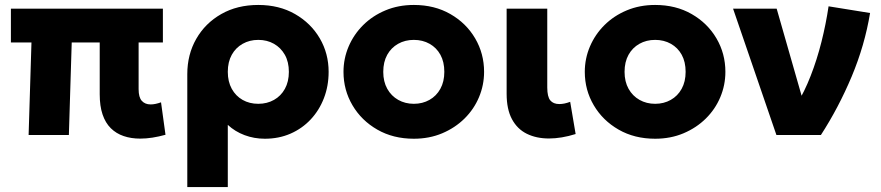

<svg xmlns="http://www.w3.org/2000/svg" viewBox="-20 -545 3558 775"><path d="M546 14.5Q509 14.5 479 4.2Q449 -6 427.2 -27.5Q405.5 -49 394 -83Q382.5 -117 382.5 -164.5V-373.5H269.5L258 0H95.5L107 -373.5H24V-510H637.5V-373.5H539.5V-185Q539.5 -152 552.5 -137.8Q565.5 -123.5 588 -123.5Q598 -123.5 608.5 -125.8Q619 -128 630 -132L648 -1Q621 6.5 595.5 10.5Q570 14.5 546 14.5Z M736 210V-245.5Q736 -325 772.2 -388.2Q808.5 -451.5 873 -488.2Q937.5 -525 1022.5 -525Q1107 -525 1171 -488.2Q1235 -451.5 1270.8 -390.2Q1306.5 -329 1306.5 -255Q1306.5 -198 1287.5 -148.8Q1268.5 -99.5 1234 -62.8Q1199.5 -26 1152.5 -5.5Q1105.5 15 1049 15Q1006 15 967.2 0.5Q928.5 -14 899.5 -41V210ZM1022.5 -126Q1058 -126 1086 -141.8Q1114 -157.5 1130 -186.5Q1146 -215.5 1146 -255Q1146 -295 1129.8 -323.8Q1113.5 -352.5 1085.8 -368.2Q1058 -384 1022.5 -384Q987.5 -384 959.5 -368.2Q931.5 -352.5 915.5 -323.8Q899.5 -295 899.5 -255Q899.5 -215.5 915.5 -186.5Q931.5 -157.5 959.2 -141.8Q987 -126 1022.5 -126Z M1650.5 15Q1567 15 1503 -21.8Q1439 -58.5 1402.8 -120Q1366.5 -181.5 1366.5 -255Q1366.5 -308.5 1387.2 -357.2Q1408 -406 1446 -443.8Q1484 -481.5 1536 -503.2Q1588 -525 1650.5 -525Q1734 -525 1798 -488.2Q1862 -451.5 1898 -390Q1934 -328.5 1934 -255Q1934 -201.5 1913.5 -152.8Q1893 -104 1855 -66.5Q1817 -29 1765 -7Q1713 15 1650.5 15ZM1650.5 -126Q1685.5 -126 1713.5 -141.8Q1741.5 -157.5 1757.5 -186.5Q1773.5 -215.5 1773.5 -255Q1773.5 -295 1757.8 -323.8Q1742 -352.5 1714 -368.2Q1686 -384 1650.5 -384Q1615 -384 1587 -368.2Q1559 -352.5 1543 -323.8Q1527 -295 1527 -255Q1527 -215.5 1543.2 -186.5Q1559.5 -157.5 1587.5 -141.8Q1615.5 -126 1650.5 -126Z M2196 14Q2145 14 2106.5 -5Q2068 -24 2046.5 -64Q2025 -104 2025 -166.5V-510H2189V-192Q2189 -154.5 2201.2 -139.8Q2213.5 -125 2237.5 -125Q2247.5 -125 2258.5 -127.2Q2269.5 -129.5 2281.5 -134L2303.5 -4Q2275 5 2247.8 9.5Q2220.5 14 2196 14Z M2624.5 15Q2541 15 2477 -21.8Q2413 -58.5 2376.8 -120Q2340.5 -181.5 2340.5 -255Q2340.5 -308.5 2361.2 -357.2Q2382 -406 2420 -443.8Q2458 -481.5 2510 -503.2Q2562 -525 2624.5 -525Q2708 -525 2772 -488.2Q2836 -451.5 2872 -390Q2908 -328.5 2908 -255Q2908 -201.5 2887.5 -152.8Q2867 -104 2829 -66.5Q2791 -29 2739 -7Q2687 15 2624.5 15ZM2624.5 -126Q2659.5 -126 2687.5 -141.8Q2715.5 -157.5 2731.5 -186.5Q2747.5 -215.5 2747.5 -255Q2747.5 -295 2731.8 -323.8Q2716 -352.5 2688 -368.2Q2660 -384 2624.5 -384Q2589 -384 2561 -368.2Q2533 -352.5 2517 -323.8Q2501 -295 2501 -255Q2501 -215.5 2517.2 -186.5Q2533.5 -157.5 2561.5 -141.8Q2589.5 -126 2624.5 -126Z M3114 0 2939 -510H3115L3235 -91L3196.5 -125Q3227 -174 3252.2 -238.8Q3277.5 -303.5 3295.8 -376Q3314 -448.5 3324.5 -519.5L3492 -492.5Q3470.5 -362 3417.8 -236.2Q3365 -110.5 3293.5 0Z"/></svg>

Font: Geologica Cursive
Style: Bold
Weight: 700
Designer: Sindre Bremnes, Frode Helland
Foundry: Monokrom Skriftforlag AS
Version: Version 1.010;gftools[0.9.28]